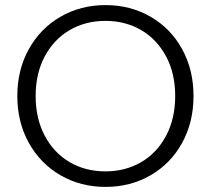

<svg xmlns="http://www.w3.org/2000/svg" viewBox="-20 -727 828 754"><path d="M48 -350Q48 -453 93.5 -534.5Q139 -616 218 -661.5Q297 -707 394 -707Q492 -707 571 -661.5Q650 -616 695 -534.5Q740 -453 740 -350Q740 -247 695 -165.5Q650 -84 571 -38.5Q492 7 394 7Q297 7 218 -38.5Q139 -84 93.5 -165.5Q48 -247 48 -350ZM668 -350Q668 -439 632 -506Q596 -573 534 -609Q472 -645 394 -645Q316 -645 254 -609Q192 -573 156 -506Q120 -439 120 -350Q120 -261 156 -193.5Q192 -126 254 -90Q316 -54 394 -54Q472 -54 534 -90Q596 -126 632 -193.5Q668 -261 668 -350Z"/></svg>

Font: Poppins-tnum Light
Style: Regular
Weight: 300
Designer: Ninad Kale (Devanagari), Jonny Pinhorn (Latin)
Foundry: Indian Type Foundry
Version: Version 4.004